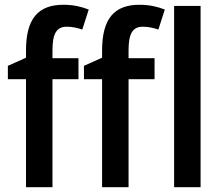

<svg xmlns="http://www.w3.org/2000/svg" viewBox="-20 -785 932 805"><path d="M309 -453V-541H200V-574C200 -644 217 -673 260 -673C283 -673 305 -668 325 -661L352 -745C321 -757 288 -765 246 -765C140 -765 89 -707 89 -573V-543L13 -509V-453H89V0H200V-453ZM628 -453V-541H519V-574C519 -644 536 -673 579 -673C602 -673 624 -668 644 -661L671 -745C640 -757 607 -765 565 -765C459 -765 408 -707 408 -573V-543L332 -509V-453H408V0H519V-453ZM821 0V-760H710V0Z"/></svg>

Font: Noto Sans UI SemiCondensed Medium
Style: Regular
Weight: 500
Width: 4
Designer: Monotype Design Team
Foundry: Monotype Imaging Inc.
Version: Version 1.901